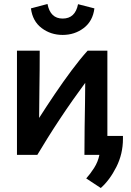

<svg xmlns="http://www.w3.org/2000/svg" viewBox="-20 -776 654 962"><path d="M294 -601Q234 -601 188.5 -635.5Q143 -670 135 -734L218 -756Q232 -683 294 -683Q357 -683 371 -755L453 -734Q445 -670 399.5 -635.5Q354 -601 294 -601ZM485 166 412 118Q432 96 451.5 65.5Q471 35 478 0H403Q403 -69 404 -136.5Q405 -204 406 -262Q407 -320 407 -361Q378 -322 345 -275Q312 -228 279.5 -179Q247 -130 218 -83.5Q189 -37 167 0H65V-522H179Q179 -420 177.5 -332.5Q176 -245 176 -185Q213 -243 254.5 -304.5Q296 -366 338.5 -423Q381 -480 419 -522H518V-95H596V-80Q596 -5 563 60.5Q530 126 485 166Z"/></svg>

Font: Ubuntu Sans SemiBold
Style: Regular
Weight: 600
Designer: Dalton Maag Ltd
Foundry: Dalton Maag Ltd
Version: Version 1.006; ttfautohint (v1.8.4.7-5d5b)